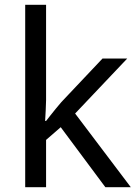

<svg xmlns="http://www.w3.org/2000/svg" viewBox="-20 -780 574 800"><path d="M172 -363Q172 -347 170.5 -321Q169 -295 168 -276H172Q178 -284 190 -299Q202 -314 214.5 -329.5Q227 -345 236 -355L407 -536H510L293 -307L525 0H419L233 -250L172 -197V0H85V-760H172Z"/></svg>

Font: Noto Sans Limbu
Style: Regular
Weight: 400
Designer: Monotype Design Team
Foundry: Monotype Imaging Inc.
Version: Version 2.004; ttfautohint (v1.8.4.7-5d5b)